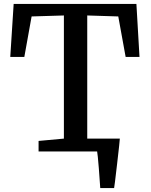

<svg xmlns="http://www.w3.org/2000/svg" viewBox="-20 -763 760 967"><path d="M301.8 -64.9V-685.1L139.2 -680.2L102.5 -476.1H31.7L48.8 -743.2H667L682.6 -476.1H612.8L575.7 -680.2L419.4 -685.1V-64.9H583.5Q583.5 -55.2 569.8 62.5Q556.2 180.2 554.7 184.1H484.9Q483.9 160.2 477.8 85.2Q471.7 10.3 469.2 0H174.3V-53.2Z"/></svg>

Font: Merriweather
Style: Regular
Weight: 400
Designer: Eben Sorkin
Foundry: Eben Sorkin
Version: Version 1.584; ttfautohint (v1.6)